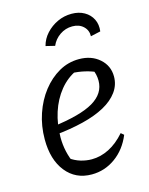

<svg xmlns="http://www.w3.org/2000/svg" viewBox="-108 -762 653 840"><g transform="rotate(-15 218.5 -342.0)"><path d="M203 9Q130 9 86.5 -45.5Q43 -100 43 -192Q43 -253 61.5 -307.5Q80 -362 112.5 -403.5Q145 -445 187 -469Q229 -493 278 -493Q334 -493 370.5 -461Q407 -429 407 -380Q407 -342 384.5 -311Q362 -280 321 -257.5Q280 -235 221.5 -220.5Q163 -206 91 -199V-237Q220 -253 278.5 -287.5Q337 -322 337 -380Q337 -409 324 -436L349 -414Q321 -427 291.5 -434Q262 -441 230 -442L256 -448Q211 -428 178.5 -388Q146 -348 129 -295Q112 -242 112 -182Q112 -150 119 -118.5Q126 -87 140 -58L123 -86Q145 -70 170 -62.5Q195 -55 220 -55Q260 -55 298.5 -74.5Q337 -94 371 -133L384 -122Q359 -61 310.5 -26Q262 9 203 9ZM298 -693Q331 -693 355.5 -679Q380 -665 392 -641Q404 -617 400 -586L355 -576Q356 -603 337 -621Q318 -639 287 -639Q256 -639 230.5 -621.5Q205 -604 193 -576L152 -586Q160 -617 182 -641Q204 -665 234 -679Q264 -693 298 -693Z"/></g></svg>

Font: Piazzolla 24pt
Style: Italic
Weight: 400
Italic angle: -11.3°
Designer: Juan Pablo del Peral
Foundry: Huerta Tipografica
Version: Version 2.005